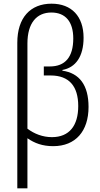

<svg xmlns="http://www.w3.org/2000/svg" viewBox="-20 -785 544 1043"><path d="M260 -765C145 -765 74 -689 74 -553V238H129V-34C168 -7 211 9 269 9C391 9 461 -73 461 -204C461 -323 411 -388 319 -401V-405C391 -418 434 -478 434 -580C434 -696 369 -765 260 -765ZM259 -717C335 -717 378 -668 378 -576C378 -475 334 -424 251 -424H218V-375H255C356 -375 405 -316 405 -209C405 -103 357 -40 262 -40C212 -40 166 -58 129 -86V-549C129 -661 180 -717 259 -717Z"/></svg>

Font: Noto Sans Display SemiCondensed Light
Style: Regular
Weight: 300
Width: 4
Designer: Monotype Design Team
Foundry: Monotype Imaging Inc.
Version: Version 1.900